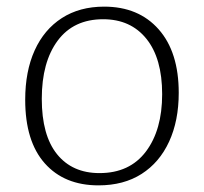

<svg xmlns="http://www.w3.org/2000/svg" viewBox="-20 -552 615 579"><path d="M294 -532Q398 -532 458.5 -463.5Q519 -395 519 -272Q519 -188 490 -125Q461 -62 407 -27.5Q353 7 277 7Q174 7 115 -59.5Q56 -126 56 -251Q56 -337 84.5 -400Q113 -463 166.5 -497.5Q220 -532 294 -532ZM291 -494Q202 -494 154 -429.5Q106 -365 106 -254Q106 -144 152 -87Q198 -30 280 -30Q371 -30 420 -95Q469 -160 469 -268Q469 -376 421.5 -435Q374 -494 291 -494Z"/></svg>

Font: Bitter Light
Style: Regular
Weight: 300
Designer: Sol Matas, and Bitter project Authors
Foundry: Sol Matas
Version: Version 2.001